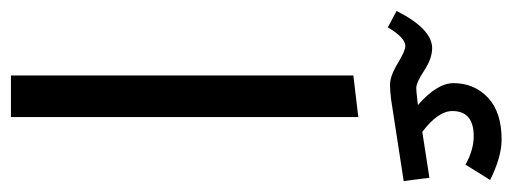

<svg xmlns="http://www.w3.org/2000/svg" viewBox="-358 -624 937 351"><g transform="rotate(90 110.5 -448.5)"><path d="M117 -695Q101 -693 90 -693Q74 -693 51 -707Q28 -721 19 -721Q4 -721 -15 -689L-45 -705Q-12 -770 23 -770Q42 -770 64 -755.5Q86 -741 96 -741Q102 -741 118 -743L127 -744Q87 -779 87 -809Q87 -847 113.5 -872Q140 -897 190 -897Q222 -897 264 -876L236 -831Q209 -846 184 -846Q138 -846 138 -807Q138 -781 176 -752L260 -765L266 -718ZM73 0V-626L149 -635V0Z"/></g></svg>

Font: FiraGO Book
Style: Regular
Weight: 350
Designer: bBox Type
Foundry: bBox Type GmbH
Version: Version 1.001;PS 001.001;hotconv 1.0.88;makeotf.lib2.5.64775